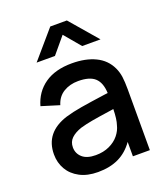

<svg xmlns="http://www.w3.org/2000/svg" viewBox="-143 -869 855 984"><g transform="rotate(-20 285.0 -377.5)"><path d="M291.5 -708.5 217.5 -620H117.5L246.5 -770H337L466 -620H366ZM509.5 -332.5V0H417V-78.5Q383.5 -31 335.8 -8Q288 15 222.5 15Q164.5 15 123.5 -6.8Q82.5 -28.5 61.2 -65.2Q40 -102 40 -147Q40 -266.5 167.5 -307Q206 -318.5 254.8 -326.8Q303.5 -335 390 -347L406.5 -349Q404 -406 375.5 -432.2Q347 -458.5 284.5 -458.5Q239 -458.5 204.5 -437.5Q170 -416.5 157 -373.5L59.5 -403.5Q79.5 -475 136.8 -515Q194 -555 285.5 -555Q360 -555 413 -529.5Q466 -504 490.5 -452Q502 -427.5 505.8 -399.8Q509.5 -372 509.5 -332.5ZM394.5 -177.5Q404.5 -206.5 405.5 -262L392.5 -260Q319.5 -249.5 283.2 -243Q247 -236.5 218 -228Q183 -216 163.2 -197Q143.5 -178 143.5 -148Q143.5 -114.5 168.2 -92.5Q193 -70.5 241 -70.5Q283.5 -70.5 316 -85.8Q348.5 -101 368.2 -125.5Q388 -150 394.5 -177.5Z"/></g></svg>

Font: Manrope KiralyPet SmBd KiralyPet
Style: Regular
Weight: 600
Designer: Mikhail Sharanda
Foundry: Mikhail Sharanda
Version: Version 4.502